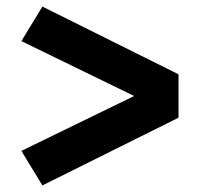

<svg xmlns="http://www.w3.org/2000/svg" viewBox="-20 -632 640 584"><path d="M109 -68 45 -173 388 -340 45 -507 109 -612 523 -406V-274Z"/></svg>

Font: Iosevka Curly Heavy Extended
Style: Regular
Weight: 900
Width: 7
Monospace: yes
Designer: Belleve Invis
Foundry: Belleve Invis
Version: Version 11.1.0; ttfautohint (v1.8.3)